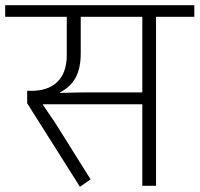

<svg xmlns="http://www.w3.org/2000/svg" viewBox="-40 -718 771 742"><path d="M269 4 310 -25 174 -242 126 -313V-315H510V0H563V-653H711V-698H-20V-653H218V-504C218 -413 166 -367 82 -367H65V-319ZM192 -361C244 -388 272 -432 272 -512V-653H510V-361H286L192 -359Z"/></svg>

Font: IBM Plex Devanagari Light
Style: Regular
Weight: 300
Designer: Mike Abbink, Paul van der Laan, Pieter van Rosmalen, Erin McLaughlin
Foundry: Bold Monday
Version: Version 1.0